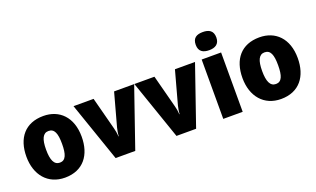

<svg xmlns="http://www.w3.org/2000/svg" viewBox="-81 -1224 2769 1681"><g transform="rotate(-20 1303.0 -383.0)"><path d="M553 -278C553 -461 447 -563 298 -563C129 -563 38 -452 38 -278C38 -107 136 10 295 10C466 10 553 -109 553 -278ZM221 -277C221 -375 244 -424 296 -424C351 -424 370 -375 370 -278C370 -180 351 -129 297 -129C243 -129 221 -181 221 -277Z M768 0H951L1142 -553H955L871 -246C866 -224 860 -196 859 -170H856C855 -198 849 -230 844 -247L764 -553H577Z M1335 0H1518L1709 -553H1522L1438 -246C1433 -224 1427 -196 1426 -170H1423C1422 -198 1416 -230 1411 -247L1331 -553H1144Z M1862 -776C1804 -776 1766 -755 1766 -691C1766 -629 1805 -607 1862 -607C1917 -607 1958 -629 1958 -691C1958 -755 1918 -776 1862 -776ZM1952 -553H1771V0H1952Z M2566 -278C2566 -461 2460 -563 2311 -563C2142 -563 2051 -452 2051 -278C2051 -107 2149 10 2308 10C2479 10 2566 -109 2566 -278ZM2234 -277C2234 -375 2257 -424 2309 -424C2364 -424 2383 -375 2383 -278C2383 -180 2364 -129 2310 -129C2256 -129 2234 -181 2234 -277Z"/></g></svg>

Font: Noto Sans Sinhala SemiCondensed Black
Style: Regular
Weight: 900
Width: 4
Designer: Jelle Bosma - Monotype Design Team
Foundry: Monotype Imaging Inc.
Version: Version 2.006